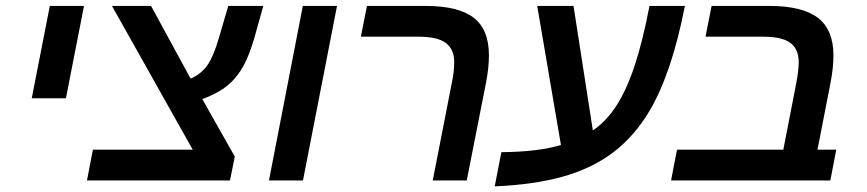

<svg xmlns="http://www.w3.org/2000/svg" viewBox="-20 -624 2997 664"><path d="M270.5 -603.5 208 -284.2H89.8L152.3 -603.5Z M792 -82.5 775.4 0H280.8L301.3 -106.4H646.5L367.2 -603.5H502.4L639.2 -352.1Q676.3 -368.2 697.5 -398.9Q718.8 -429.7 736.8 -492.2L769.5 -603.5H890.6L859.4 -492.2Q847.2 -450.7 833.7 -420.2Q820.3 -389.6 803.7 -367.7Q782.2 -337.9 752.7 -317.6Q723.1 -297.4 679.7 -281.2Z M1145.5 -603.5 1027.8 0H910.2L1027.3 -603.5Z M1660.6 -336.9 1594.2 0H1476.6L1543 -339.8Q1550.8 -376 1550.8 -409.2Q1550.8 -453.6 1522 -475.3Q1493.2 -497.1 1427.2 -497.1H1228L1249 -603.5H1450.7Q1565.4 -603.5 1618.2 -562.7Q1670.9 -522 1670.9 -432.6Q1670.9 -389.2 1660.6 -336.9Z M2226.6 -241.2Q2175.8 -155.3 2103.8 -99.4Q2031.7 -43.5 1930.7 -14.4Q1829.6 14.6 1690.9 20.5L1713.9 -97.7Q1843.8 -99.1 1919.9 -122.6L1837.9 -603.5H1963.4L2030.3 -172.9Q2077.1 -204.6 2112.3 -259.3Q2147.5 -314 2175.3 -398.4Q2203.1 -482.9 2226.1 -603.5H2348.6Q2303.2 -370.6 2226.6 -241.2Z M2872.1 -106.4 2851.6 0H2300.8L2321.3 -106.4H2689L2734.4 -339.8Q2742.2 -383.3 2742.2 -409.2Q2742.2 -454.1 2713.4 -475.6Q2684.6 -497.1 2620.1 -497.1H2419.9L2440.9 -603.5H2639.6Q2754.9 -603.5 2808.6 -562.3Q2862.3 -521 2862.3 -432.6Q2862.3 -389.2 2852.1 -336.9L2807.1 -106.4Z"/></svg>

Font: Arimo SemiBold
Style: Italic
Weight: 600
Italic angle: -12°
Version: Version 1.33